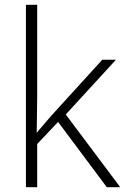

<svg xmlns="http://www.w3.org/2000/svg" viewBox="-20 -780 521 800"><path d="M135 -378Q135 -340 134 -303Q133 -266 133 -227Q148 -244 163 -262Q178 -280 193 -297L406 -531H463L254 -303L481 0H425L222 -272L135 -180V0H88V-760H135Z"/></svg>

Font: Noto Kufi Arabic ExtraLight
Style: Regular
Weight: 200
Designer: Monotype Design Team, David Williams, Khaled Hosny
Foundry: Google LLC
Version: Version 2.109; ttfautohint (v1.8.4.7-5d5b)